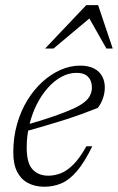

<svg xmlns="http://www.w3.org/2000/svg" viewBox="-20 -700 448 730"><path d="M270.5 -423Q241.5 -423 213.8 -408Q186 -393 162 -366Q138 -339 120 -303.5Q102 -268 91.8 -226Q81.5 -184 81.5 -139.5Q81.5 -79.5 104 -55.8Q126.5 -32 163.5 -32Q187.5 -32 211.2 -41.2Q235 -50.5 259.2 -74.8Q283.5 -99 308.5 -144H331Q301 -82.5 272.2 -49Q243.5 -15.5 213.2 -2.8Q183 10 148 10Q114 10 87.2 -3.8Q60.5 -17.5 45.5 -46.2Q30.5 -75 30.5 -120.5Q30.5 -177.5 44.8 -227.8Q59 -278 84 -318.8Q109 -359.5 141.5 -389Q174 -418.5 210.8 -434.5Q247.5 -450.5 284.5 -450.5Q317.5 -450.5 338.2 -439.2Q359 -428 368.8 -409.2Q378.5 -390.5 378.5 -367.5Q378.5 -347 371.5 -326.5Q364.5 -306 351.5 -289.5Q322.5 -278 290.8 -266.5Q259 -255 224.8 -244Q190.5 -233 154 -222.5Q117.5 -212 79 -201L80.5 -225.5Q144 -243.5 187.2 -258.8Q230.5 -274 257.8 -286.5Q285 -299 299.8 -310.8Q314.5 -322.5 320.8 -334Q327 -345.5 329 -358Q330.5 -376.5 325.5 -390.8Q320.5 -405 307.5 -414Q294.5 -423 270.5 -423ZM151.5 -515.5 308 -680.5H353L408.5 -515.5H384.5L314 -640H332L183.5 -515.5Z"/></svg>

Font: Newsreader 16pt 16pt Light
Style: Italic
Weight: 300
Italic angle: -17°
Version: Version 1.003